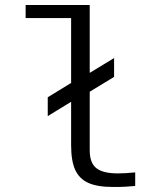

<svg xmlns="http://www.w3.org/2000/svg" viewBox="-20 -738 640 764"><path d="M263 -160V-333L170 -276V-351L263 -408V-666H82V-718H337V-448L434 -507V-432L337 -373V-140Q337 -89.5 363.5 -68.8Q390 -48 449 -48Q478 -48 518 -52V2Q495.5 4 478.2 5Q461 6 430 6Q367.5 6 331.5 -10.2Q295.5 -26.5 279.2 -62.2Q263 -98 263 -160Z"/></svg>

Font: JuliaMono Light
Style: Regular
Weight: 300
Monospace: yes
Designer: cormullion
Foundry: corm
Version: Version 0.054; ttfautohint (v1.8.4)